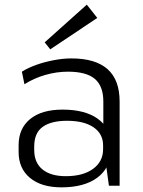

<svg xmlns="http://www.w3.org/2000/svg" viewBox="-20 -798 613 825"><path d="M424 -174V-362Q424 -428 387.5 -459Q351 -490 272 -490Q223 -490 174.5 -476Q126 -462 85 -436L74 -490Q101 -507 136.5 -519.5Q172 -532 211.5 -539.5Q251 -547 287 -547Q390 -547 442 -501Q494 -455 494 -362V0H448ZM244 7Q158 7 109 -33.5Q60 -74 60 -145V-174Q60 -246 109.5 -286.5Q159 -327 249 -327Q344 -327 399 -288.5Q454 -250 454 -179V-148Q454 -76 398 -34.5Q342 7 244 7ZM263 -41Q337 -41 380 -72.5Q423 -104 423 -157V-173Q423 -223 382 -251Q341 -279 268 -279Q200 -279 163.5 -253Q127 -227 127 -168V-154Q127 -99 162.5 -70Q198 -41 263 -41ZM398 -721 196 -586 172 -616 353 -778Z"/></svg>

Font: Pathway Extreme 28pt Light
Style: Regular
Weight: 300
Designer: Eduardo Rodriguez Tunni
Foundry: Eduardo Rodriguez Tunni
Version: Version 1.001;gftools[0.9.26]